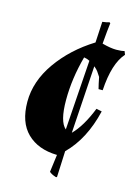

<svg xmlns="http://www.w3.org/2000/svg" viewBox="-107 -654 579 806"><g transform="rotate(15 182.5 -251.0)"><path d="M232 -497 237 -588Q255 -590 267 -594L271 -591Q267 -561 262 -500Q299 -490 323.5 -490Q348 -490 359 -494L365 -479Q320 -429 313 -311H295Q290 -330 284 -361L270 -382Q264 -390 253 -399L234 -105Q275 -146 308 -229L332 -224Q302 -97 227 -23L222 91L217 92Q198 86 188 77L198 0L197 1Q115 -1 67.5 -47.5Q20 -94 20 -183Q20 -272 78.5 -355Q137 -438 232 -497ZM202 -424Q175 -326 175 -232Q175 -138 206 -112L227 -416Q216 -422 202 -424Z"/></g></svg>

Font: Almendra
Style: Bold Italic
Weight: 700
Italic angle: -12°
Designer: Ana Sanfelippo
Foundry: Ana Sanfelippo
Version: Version 1.004